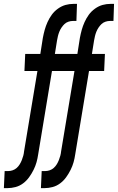

<svg xmlns="http://www.w3.org/2000/svg" viewBox="-68 -755 608 990"><path d="M-29 215H-48L-44 127H-25Q-14 127 -2.5 123Q9 119 18 111Q27 103 33.5 92.5Q40 82 44.5 70.5Q49 59 52 48Q55 37 56 26L125 -389H58L62 -477H140L153 -560Q157 -581 162.5 -601Q168 -621 177 -641Q186 -661 199 -679Q212 -697 231 -710.5Q250 -724 270 -729.5Q290 -735 311 -735H329L326 -647H308Q296 -647 284.5 -643Q273 -639 264.5 -631Q256 -623 249 -612.5Q242 -602 237.5 -590.5Q233 -579 230.5 -568Q228 -557 226 -546L215 -477H282L278 -389H200L129 40Q126 61 120.5 81Q115 101 105 121Q95 141 82 159Q69 177 51 190.5Q33 204 12 209.5Q-9 215 -29 215ZM162 215H143L147 127H166Q177 127 188.5 123Q200 119 209 111Q218 103 224.5 92.5Q231 82 235.5 70.5Q240 59 243 48Q246 37 247 26L316 -389H249L253 -477H331L344 -560Q348 -581 353.5 -601Q359 -621 368 -641Q377 -661 390 -679Q403 -697 422 -710.5Q441 -724 461 -729.5Q481 -735 502 -735H520L517 -647H499Q487 -647 475.5 -643Q464 -639 455.5 -631Q447 -623 440 -612.5Q433 -602 428.5 -590.5Q424 -579 421.5 -568Q419 -557 417 -546L406 -477H473L469 -389H391L320 40Q317 61 311.5 81Q306 101 296 121Q286 141 273 159Q260 177 242 190.5Q224 204 203 209.5Q182 215 162 215Z"/></svg>

Font: Iosevka Term Curly Semibold
Style: Italic
Weight: 600
Italic angle: -9°
Designer: Belleve Invis
Foundry: Belleve Invis
Version: Version 32.3.0